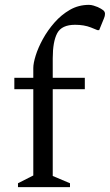

<svg xmlns="http://www.w3.org/2000/svg" viewBox="-20 -770 452 790"><path d="M54 0V-16L117 -48V-403H39V-450H117V-490Q117 -510 127 -542Q137 -574 156.5 -609.5Q176 -645 204 -677Q232 -709 267.5 -729.5Q303 -750 346 -750Q355 -750 365 -747Q375 -744 382 -741Q397 -734 404.5 -728Q412 -722 412 -713Q412 -704 408 -695L388 -646H381L354 -657Q326 -668 289 -668Q234 -668 215.5 -633.5Q197 -599 197 -530V-450H329V-403H197V-46L268 -16V0Z"/></svg>

Font: Spectral
Style: Regular
Weight: 400
Designer: Jean-Baptiste Levee
Foundry: Production Type
Version: Version 2.001